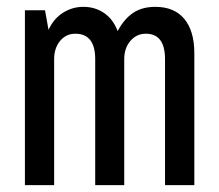

<svg xmlns="http://www.w3.org/2000/svg" viewBox="-20 -541 640 561"><path d="M52.8 0V-511H111.5L121.8 -453.8Q136.8 -486.5 164.1 -503.8Q191.5 -521 223.5 -521Q257.8 -521 284.1 -503Q310.5 -485 323.8 -450.2Q341.8 -484.5 368.1 -502.8Q394.5 -521 433.8 -521Q489.2 -521 518.5 -485.8Q547.8 -450.5 547.8 -385.5V0H462.2V-368Q462.2 -442.5 406.2 -442.5Q379 -442.5 361 -421.5Q343 -400.5 343 -368V0H258.2V-368Q258.2 -442.5 200 -442.5Q173 -442.5 155.6 -421.5Q138.2 -400.5 138.2 -368V0Z"/></svg>

Font: Chivo Mono Medium
Style: Regular
Weight: 500
Monospace: yes
Designer: Hector Gatti
Foundry: Omnibus-Type
Version: Version 1.008